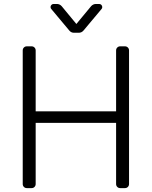

<svg xmlns="http://www.w3.org/2000/svg" viewBox="-20 -965 779 985"><path d="M96.6 -21V-706.3Q96.6 -715.2 102.6 -721.2Q108.7 -727.3 117.5 -727.3H142.4Q150.9 -727.3 157 -721.2Q163 -715.2 163 -706.3V-393.8H575.6V-706.3Q575.6 -715.2 581.7 -721.2Q587.7 -727.3 596.2 -727.3H621.1Q630 -727.3 636 -721.2Q642 -715.2 642 -706.3V-21Q642 -12.1 636 -6Q630 0 621.1 0H596.2Q587.7 0 581.7 -6Q575.6 -12.1 575.6 -21V-334.5H163V-21Q163 -12.1 157 -6Q150.9 0 142.4 0H117.5Q108.7 0 102.6 -6Q96.6 -12.1 96.6 -21ZM255 -944.6H272.4Q279.1 -944.6 285.5 -941.6Q291.9 -938.6 296.5 -933.2L371.8 -842L447.4 -933.2Q452.1 -938.6 458.5 -941.6Q464.8 -944.6 471.6 -944.6H489Q495.7 -944.6 500.2 -939.8Q504.6 -935 504.6 -928.6Q504.6 -922.9 501.1 -919L408 -807.9Q403.4 -802.6 397.2 -799.7Q391 -796.9 383.9 -796.9H359.7Q345.2 -796.9 335.9 -807.9L242.9 -919Q239.3 -922.9 239.3 -929Q239.3 -935 243.8 -939.8Q248.2 -944.6 255 -944.6Z"/></svg>

Font: DeltaSans Light
Style: Regular
Weight: 300
Designer: Rasmus Andersson
Foundry: rsms
Version: Version 3.012